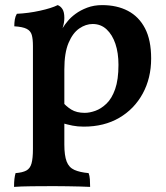

<svg xmlns="http://www.w3.org/2000/svg" viewBox="-20 -487 649 752"><path d="M35 245Q35 227 36.5 214Q38 201 41 191Q68 189 83 181Q98 173 103.5 153Q109 133 109 96V-307Q109 -334 104.5 -350Q100 -366 84.5 -374Q69 -382 36 -384Q36 -398 38 -410.5Q40 -423 46 -433Q91 -435 136.5 -445Q182 -455 206 -467Q217 -463 224.5 -451.5Q232 -440 232 -417Q232 -399 226 -380Q220 -361 210 -332L232 -312V79Q232 122 241 145.5Q250 169 271.5 178.5Q293 188 327 191Q331 201 332 215Q333 229 333 245Q317 244 293.5 243.5Q270 243 243.5 242.5Q217 242 190 242Q149 242 104.5 242.5Q60 243 35 245ZM308 9Q284 9 264 5Q244 1 220 -6V-93Q238 -71 259 -58Q280 -45 312 -45Q331 -45 353.5 -53Q376 -61 397 -81Q418 -101 431 -138Q444 -175 444 -233Q444 -280 432 -315.5Q420 -351 397.5 -372Q375 -393 343 -393Q316 -393 290.5 -375.5Q265 -358 248.5 -319Q232 -280 232 -215L196 -319Q211 -355 223.5 -374.5Q236 -394 245 -404Q256 -418 275.5 -432.5Q295 -447 321.5 -457Q348 -467 380 -467Q438 -467 481 -444.5Q524 -422 548 -376Q572 -330 572 -258Q572 -181 539 -120.5Q506 -60 447 -25.5Q388 9 308 9Z"/></svg>

Font: Vollkorn SemiBold
Style: Regular
Weight: 600
Designer: Friedrich Althausen
Foundry: Friedrich Althausen
Version: Version 5.000